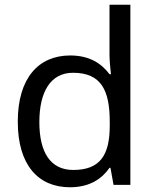

<svg xmlns="http://www.w3.org/2000/svg" viewBox="-20 -780 655 810"><path d="M275 10C359 10 410 -26 442 -72H446L459 0H530V-760H442V-546C442 -526 446 -484 448 -467H442C409 -511 359 -546 276 -546C143 -546 55 -451 55 -267C55 -83 142 10 275 10ZM289 -63C193 -63 146 -137 146 -265C146 -392 193 -473 288 -473C407 -473 443 -399 443 -266V-250C443 -125 402 -63 289 -63Z"/></svg>

Font: Noto Sans Hebrew Droid
Style: Bold
Weight: 700
Designer: Monotype Design Team
Foundry: Monotype Imaging Inc.
Version: Version 1.100